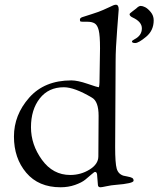

<svg xmlns="http://www.w3.org/2000/svg" viewBox="-20 -778 670 812"><path d="M528 -718C528 -712.7 532.3 -708 541 -704C567 -692 580 -676.7 580 -658C580 -638 569.7 -622.7 549 -612C541.7 -608 538 -605 538 -603C538 -598.3 542.7 -596 552 -596C561.3 -596 576.7 -604.8 598 -622.5C619.3 -640.2 630 -663.3 630 -692C630 -705.3 625.8 -717 617.5 -727C609.2 -737 601.3 -743.8 594 -747.5C586.7 -751.2 580.3 -753 575 -753C569.7 -753 563.3 -749.3 556 -742C552 -738.7 546.3 -734.3 539 -729C531.7 -723.7 528 -720 528 -718ZM394 3C394 10.3 397.7 14 405 14C408.3 14 417 12.5 431 9.5C445 6.5 457.3 4.7 468 4C519.3 0 545 -6 545 -14C545 -19.3 543 -23.2 539 -25.5C535 -27.8 528.3 -29.8 519 -31.5C509.7 -33.2 504 -34.3 502 -35C487.3 -39.7 477.8 -49.7 473.5 -65C469.2 -80.3 467 -110.7 467 -156L469 -521C469 -554.3 471.2 -598.3 475.5 -653C479.8 -707.7 482 -736 482 -738C482 -751.3 478 -758 470 -758C464.7 -758 455.7 -754.7 443 -748L416.5 -736C404.8 -730.7 388.8 -724.8 368.5 -718.5C348.2 -712.2 334.7 -707.8 328 -705.5C321.3 -703.2 318 -699.7 318 -695V-694C318 -690 319 -687.7 321 -687C323 -686.3 329 -686 339 -686H350C362.7 -686 372.8 -683.7 380.5 -679C388.2 -674.3 393.8 -664.7 397.5 -650C401.2 -635.3 403 -610 403 -574L401 -445C401 -421 399.7 -409 397 -409C394.3 -409 378.8 -413.8 350.5 -423.5C322.2 -433.2 299.3 -438 282 -438C206 -438 146.5 -413.7 103.5 -365C60.5 -316.3 39 -261.5 39 -200.5C39 -139.5 56.3 -88.5 91 -47.5C125.7 -6.5 174 14 236 14C258 14 278.5 10.7 297.5 4C316.5 -2.7 331 -10.2 341 -18.5L367.5 -41C375.2 -47.7 380 -51 382 -51C388 -51 391 -45.3 391 -34ZM148 -361.5C172.7 -393.2 206.7 -409 250 -409C280 -409 319.7 -394.3 369 -365C387.7 -354.3 397 -328.7 397 -288L396 -117C396 -95 383.7 -76.3 359 -61C334.3 -45.7 307 -38 277 -38C228.3 -38 188.5 -59.3 157.5 -102C126.5 -144.7 111 -190.7 111 -240C111 -289.3 123.3 -329.8 148 -361.5Z"/></svg>

Font: Sorts Mill Goudy
Style: Regular
Weight: 400
Version: Version 003.101